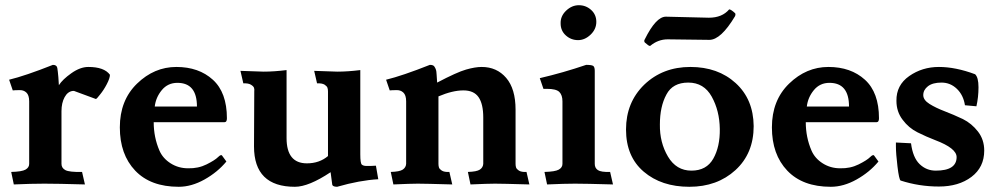

<svg xmlns="http://www.w3.org/2000/svg" viewBox="-20 -705 3833 737"><path d="M319 -448Q380 -448 402 -418Q402 -405 390 -382Q378 -359 364 -342Q351 -325 348 -325L264 -356H260Q240 -354 228 -332Q216 -310 216 -278V-76Q216 -60 231 -52Q246 -44 295 -45L306 3Q200 0 150 0Q100 0 33 3L23 -45Q64 -46 78 -54Q92 -62 92 -76V-316Q92 -340 81 -350Q70 -360 54 -359Q38 -359 29 -358L15 -399Q77 -414 183 -456Q198 -456 200 -444Q202 -432 204 -409Q206 -386 206 -378Q220 -400 254 -424Q288 -448 319 -448Z M736 -296Q736 -387 661 -387Q624 -387 601 -359Q578 -331 574 -296ZM842 -236H570Q570 -178 592 -127Q605 -97 635 -78Q665 -59 702 -59Q741 -58 773 -74Q805 -90 817 -102Q829 -114 833 -107L849 -85Q815 -44 765 -16Q715 12 666 12Q558 12 499 -50Q440 -112 440 -216Q440 -320 506 -384Q572 -448 657 -448Q743 -448 797 -399Q851 -350 851 -251Q851 -236 842 -236Z M1186 -433 1275 -430Q1315 -430 1363 -436V-113Q1363 -78 1369 -73Q1375 -68 1387 -68H1402L1423 -69L1432 -17Q1361 -13 1274 12Q1255 12 1255 1L1249 -44Q1165 12 1112 12Q955 12 955 -143L956 -354Q957 -362 955 -368Q953 -374 943 -380Q933 -386 914 -385L903 -433L992 -430Q1032 -430 1080 -436V-175Q1080 -78 1158 -78Q1206 -78 1239 -106V-354Q1239 -362 1237 -368Q1235 -374 1226 -380Q1216 -386 1197 -385Z M1658 -388Q1734 -428 1769 -438Q1804 -448 1829 -448Q1887 -448 1923 -406Q1959 -364 1959 -284V-76Q1959 -68 1961 -62Q1963 -56 1972 -50Q1982 -44 2001 -45L2012 3Q1907 0 1880 0Q1853 0 1786 3L1776 -45Q1810 -46 1822 -54Q1834 -62 1835 -76V-254Q1835 -306 1817 -332Q1799 -358 1759 -358Q1717 -358 1663 -335V-76Q1663 -68 1665 -62Q1667 -56 1676 -50Q1686 -44 1705 -45L1716 3Q1611 0 1584 0Q1557 0 1490 3L1480 -45Q1514 -46 1526 -54Q1538 -62 1539 -76V-316Q1539 -340 1528 -350Q1517 -360 1501 -359Q1485 -359 1476 -358L1462 -399Q1524 -414 1630 -456Q1643 -456 1647 -450Q1651 -444 1652 -441Q1654 -437 1655 -430Q1656 -423 1656 -418Q1656 -413 1657 -403Q1658 -393 1658 -388Z M2132 -615Q2131 -643 2153 -664Q2175 -685 2202 -685Q2229 -685 2249 -667Q2269 -649 2269 -621Q2269 -593 2247 -572Q2225 -551 2199 -551Q2172 -551 2152 -569Q2132 -587 2132 -615ZM2263 -433V-76Q2263 -60 2275 -52Q2287 -44 2322 -45L2333 3Q2227 0 2187 0Q2147 0 2080 3L2070 -45Q2111 -46 2125 -54Q2139 -62 2139 -76V-316Q2139 -340 2127 -352Q2115 -364 2079 -364H2066L2052 -405Q2142 -426 2230 -456Q2251 -456 2257 -452Q2263 -448 2263 -433Z M2536 -641 2701 -637Q2752 -637 2779 -669Q2786 -669 2802 -654Q2803 -652 2803 -649Q2803 -646 2801 -642Q2747 -552 2703 -552L2543 -554Q2506 -554 2476 -529H2473Q2470 -529 2455 -542Q2453 -545 2453 -548Q2453 -551 2455 -554Q2498 -641 2536 -641ZM2453 -380Q2524 -448 2630 -448Q2736 -448 2804 -386Q2872 -324 2873 -221Q2873 -116 2803 -52Q2733 12 2626 12Q2519 12 2451 -46Q2383 -104 2383 -208Q2383 -312 2453 -380ZM2743 -210Q2742 -280 2712 -334Q2682 -388 2622 -388Q2562 -388 2538 -342Q2513 -296 2513 -227Q2512 -158 2544 -104Q2576 -50 2634 -50Q2692 -50 2718 -96Q2744 -142 2743 -210Z M3239 -296Q3239 -387 3164 -387Q3127 -387 3104 -359Q3081 -331 3077 -296ZM3345 -236H3073Q3073 -178 3095 -127Q3108 -97 3138 -78Q3168 -59 3205 -59Q3244 -58 3276 -74Q3308 -90 3320 -102Q3332 -114 3336 -107L3352 -85Q3318 -44 3268 -16Q3218 12 3169 12Q3061 12 3002 -50Q2943 -112 2943 -216Q2943 -320 3009 -384Q3075 -448 3160 -448Q3246 -448 3300 -399Q3354 -350 3354 -251Q3354 -236 3345 -236Z M3572 -50Q3652 -50 3652 -102Q3652 -136 3570 -167Q3536 -180 3502 -197Q3468 -214 3445 -245Q3421 -276 3421 -318Q3420 -378 3470 -413Q3520 -448 3584 -448Q3648 -448 3723 -420Q3736 -408 3736 -370Q3736 -332 3728 -297L3684 -301Q3678 -340 3653 -364Q3628 -388 3594 -388Q3560 -388 3542 -374Q3524 -360 3524 -340Q3524 -321 3548 -306Q3572 -291 3606 -278Q3640 -265 3676 -248Q3710 -231 3734 -200Q3758 -169 3758 -127Q3758 -63 3709 -26Q3660 11 3584 11Q3508 11 3437 -12Q3431 -16 3425 -66Q3419 -116 3419 -143V-158L3477 -155Q3484 -100 3510 -75Q3536 -50 3572 -50Z"/></svg>

Font: Lusitana
Style: Bold
Weight: 700
Designer: Ana Paula Megda
Foundry: Ana Paula Megda
Version: Version 1.001; ttfautohint (v1.4.1)